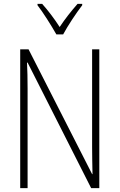

<svg xmlns="http://www.w3.org/2000/svg" viewBox="-20 -968 615 988"><path d="M270 -791H305C329 -836 371 -899 403 -941V-948H379C344 -908 315 -871 287 -829C261 -870 226 -916 197 -948H173V-941C201 -905 244 -837 270 -791ZM491 0V-714H454V-211C454 -174 455 -120 456 -72H454L127 -714H84V0H122V-512C122 -566 121 -606 119 -646H122L449 0Z"/></svg>

Font: Noto Sans Devanagari UI Condensed ExtraLight
Style: Regular
Weight: 200
Width: 3
Designer: Jelle Bosma - Monotype Design Team
Foundry: Monotype Imaging Inc.
Version: Version 2.004